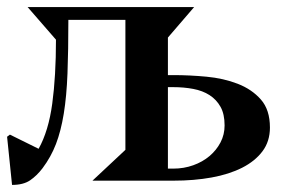

<svg xmlns="http://www.w3.org/2000/svg" viewBox="-20 -510 792 542"><path d="M241 0 334 -87V-454H173Q173 -367 170.5 -302.5Q168 -238 160 -189Q152 -140 138 -103.5Q124 -67 100 -35Q84 -14 65 -1Q46 12 14 12L0 -124L8 -130L89 -90Q117 -140 127.5 -217.5Q138 -295 138 -398L58 -490H528L454 -404V-298H470Q515 -298 563 -293.5Q611 -289 651 -273.5Q691 -258 716.5 -229Q742 -200 742 -150Q742 -111 721 -83Q700 -55 663.5 -36.5Q627 -18 577.5 -9Q528 0 470 0ZM469 -34Q499 -34 525.5 -43.5Q552 -53 571.5 -69.5Q591 -86 602.5 -108Q614 -130 614 -156Q614 -188 602.5 -208.5Q591 -229 571.5 -241.5Q552 -254 525.5 -259Q499 -264 469 -264H454V-34Z"/></svg>

Font: Bluu Next Cyrillic
Style: Bold
Weight: 700
Designer: Igor Stepanchenko
Foundry: Igor Stepanchenko
Version: Version 1.000